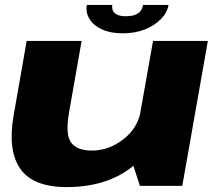

<svg xmlns="http://www.w3.org/2000/svg" viewBox="-20 -756 900 781"><path d="M549 0H721.5L825.5 -589.5H602.5L516 -102ZM312 -589.5H88.5L35.5 -287Q10.5 -144 62.5 -69.5Q114.5 5 251.5 5Q426 5 533.2 -90.5Q640.5 -186 653.5 -259L554.5 -312Q542 -236 482.2 -189.8Q422.5 -143.5 354 -143.5Q292 -143.5 268.5 -177.2Q245 -211 261.5 -302ZM478.5 -620.5Q530 -620.5 569.8 -636.5Q609.5 -652.5 635 -678.8Q660.5 -705 665.5 -736H562Q559.5 -722 551.8 -711.5Q544 -701 529 -695.5Q514 -690 491 -690Q470.5 -690 457.8 -695.8Q445 -701.5 439.8 -711.5Q434.5 -721.5 437 -736H333Q328 -705 344 -678.8Q360 -652.5 394.5 -636.5Q429 -620.5 478.5 -620.5Z"/></svg>

Font: Anybody Expanded ExtraBold
Style: Italic
Weight: 800
Width: 7
Italic angle: -10°
Version: Version 1.113;gftools[0.9.25]